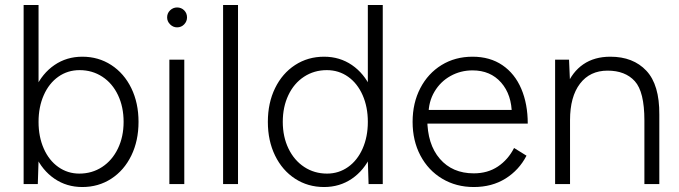

<svg xmlns="http://www.w3.org/2000/svg" viewBox="-20 -740 2731 772"><path d="M75 -720H135V-93L132 0H75ZM95 -250Q95 -326 122.5 -385.5Q150 -445 199 -478.5Q248 -512 311 -512Q376 -512 427.5 -478.5Q479 -445 508 -385.5Q537 -326 537 -250Q537 -174 508 -114.5Q479 -55 427.5 -21.5Q376 12 311 12Q248 12 199 -21.5Q150 -55 122.5 -114.5Q95 -174 95 -250ZM477 -250Q477 -310 454.5 -357.5Q432 -405 391.5 -431.5Q351 -458 300 -458Q252 -458 214.5 -431.5Q177 -405 156 -357.5Q135 -310 135 -250Q135 -190 156 -142.5Q177 -95 214.5 -68.5Q252 -42 299 -42Q350 -42 390.5 -68.5Q431 -95 454 -142.5Q477 -190 477 -250Z M661 -500H721V0H661ZM652 -670Q652 -687 664 -698.5Q676 -710 692 -710Q709 -710 720.5 -698.5Q732 -687 732 -670Q732 -654 720.5 -642Q709 -630 692 -630Q676 -630 664 -642Q652 -654 652 -670Z M877 -720H937V0H877Z M1459 -93V-720H1519V0H1462ZM1057 -250Q1057 -326 1086 -385.5Q1115 -445 1166.5 -478.5Q1218 -512 1283 -512Q1346 -512 1395 -478.5Q1444 -445 1471.5 -385.5Q1499 -326 1499 -250Q1499 -174 1471.5 -114.5Q1444 -55 1395 -21.5Q1346 12 1283 12Q1218 12 1166.5 -21.5Q1115 -55 1086 -114.5Q1057 -174 1057 -250ZM1459 -250Q1459 -310 1438 -357.5Q1417 -405 1379.5 -431.5Q1342 -458 1294 -458Q1243 -458 1202.5 -431.5Q1162 -405 1139.5 -357.5Q1117 -310 1117 -250Q1117 -190 1140 -142.5Q1163 -95 1203.5 -68.5Q1244 -42 1295 -42Q1342 -42 1379.5 -68.5Q1417 -95 1438 -142.5Q1459 -190 1459 -250Z M1639 -250Q1639 -326 1670 -385.5Q1701 -445 1755.5 -478.5Q1810 -512 1880 -512Q1950 -512 2000 -478Q2050 -444 2076 -383Q2102 -322 2102 -243H1675L1698 -262Q1698 -160 1748.5 -101.5Q1799 -43 1885 -43Q1941 -43 1982 -70.5Q2023 -98 2047 -145L2097 -114Q2067 -56 2012.5 -22Q1958 12 1885 12Q1814 12 1758 -21.5Q1702 -55 1670.5 -114.5Q1639 -174 1639 -250ZM1678 -298H2063L2038 -279Q2038 -359 1995 -408Q1952 -457 1880 -457Q1832 -457 1791.5 -434.5Q1751 -412 1727 -371.5Q1703 -331 1703 -280Z M2212 -500H2268L2272 -408V0H2212ZM2571 -256H2631V0H2571ZM2423 -456Q2352 -456 2312 -403.5Q2272 -351 2272 -257H2235Q2235 -337 2258 -394Q2281 -451 2325.5 -481.5Q2370 -512 2434 -512Q2526 -512 2579 -455.5Q2632 -399 2631 -279V-256H2571Q2571 -371 2532.5 -413.5Q2494 -456 2423 -456Z"/></svg>

Font: Oak Sans Light
Style: Regular
Weight: 400
Designer: Erik Kennedy, Walven
Foundry: Erik Kennedy, Walven
Version: Version 1.100;Glyphs 3.1.2 (3151)